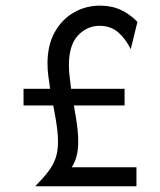

<svg xmlns="http://www.w3.org/2000/svg" viewBox="-20 -653 561 673"><path d="M104.9 0V-1.4Q132.6 -29.9 149.7 -52.4Q166.7 -75 175 -99Q183.3 -122.9 183.3 -156.2Q183.3 -175.7 180.9 -196.5Q178.5 -217.4 174.7 -239.2Q170.8 -261.1 166.7 -283.3H62.5V-341.7H155.6Q152.1 -365.3 149.3 -387.5Q146.5 -409.7 146.5 -430.6Q146.5 -494.4 171.5 -539.6Q196.5 -584.7 238.5 -609Q280.6 -633.3 330.6 -633.3Q371.5 -633.3 403.8 -618.1Q436.1 -602.8 461.8 -576.4L438.2 -480.6Q420.8 -516.7 394.4 -539.6Q368.1 -562.5 329.2 -562.5Q284.7 -562.5 253.1 -528.5Q221.5 -494.4 221.5 -424.3Q221.5 -406.2 224 -385.1Q226.4 -363.9 229.2 -341.7H416.7V-283.3H238.9Q243.1 -261.1 246.5 -238.9Q250 -216.7 252.1 -196.2Q254.2 -175.7 254.2 -156.9Q254.2 -127.1 248.3 -105.2Q242.4 -83.3 231.2 -66.7H458.3V0Z"/></svg>

Font: Afacad Flux
Style: Regular
Weight: 400
Designer: Kristian Moeller
Foundry: Dicotype
Version: Version 1.100